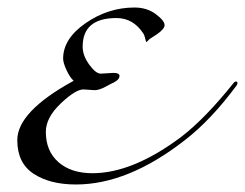

<svg xmlns="http://www.w3.org/2000/svg" viewBox="-20 -471 652 511"><path d="M464 -108Q526 -156 600 -248Q604 -254 608 -254Q612 -254 612 -250Q612 -248 610 -244Q542 -152 472 -98Q321 20 182 20Q113 20 69.5 -8.5Q26 -37 26 -98Q26 -174 176 -256Q166 -265 157 -284.5Q148 -304 148 -315Q148 -368 208 -409.5Q268 -451 338 -451Q371 -451 394.5 -433.5Q418 -416 418 -404Q418 -394 398 -380L378 -367Q370 -359 370 -359Q369 -359 368 -362.5Q367 -366 365.5 -372Q364 -378 362 -381Q335 -423 290 -423Q200 -423 200 -347Q200 -323 217.5 -299Q235 -275 248 -275Q253 -275 265 -276Q277 -277 282 -277Q298 -277 298 -269Q298 -259 282 -251Q279 -250 261.5 -240.5Q244 -231 232 -231Q228 -231 217 -232Q206 -233 202 -233Q181 -233 141.5 -195.5Q102 -158 102 -120Q102 -69 135.5 -39.5Q169 -10 226 -10Q334 -10 464 -108Z"/></svg>

Font: Miama Nueva
Style: Medium
Weight: 400
Italic angle: -28°
Version: Version 1.0